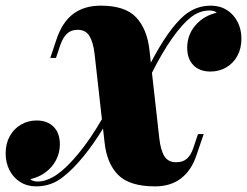

<svg xmlns="http://www.w3.org/2000/svg" viewBox="-57 -642 870 676"><path d="M793 -505.9Q793 -471.2 778.6 -445.1Q764.2 -418.9 739.3 -404.5Q714.4 -390.1 684.1 -390.1Q646 -390.1 624 -412.4Q602.1 -434.6 602.1 -474.1Q602.1 -519 630.9 -552.7Q659.7 -586.4 706.1 -597.2Q698.2 -605 680.2 -605Q644.5 -605 613.8 -580.1Q585 -557.6 549.3 -507.3Q513.7 -457 478 -385.7L503.9 -154.8Q508.8 -112.3 522 -91.6Q535.2 -70.8 563 -70.8Q587.4 -70.8 601.3 -83.5Q615.2 -96.2 623 -119.1L640.1 -169.9H660.2L633.8 -92.8Q616.7 -42 580.3 -13.9Q543.9 14.2 488.8 14.2Q399.4 14.2 359.1 -26.1Q318.8 -66.4 311 -142.1L305.7 -189.5Q272.9 -135.3 236.3 -90.6Q199.7 -45.9 165 -19Q123.5 14.2 70.8 14.2Q38.6 14.2 14.2 -1.2Q-10.3 -16.6 -23.7 -43Q-37.1 -69.3 -37.1 -102.1Q-37.1 -136.7 -22.5 -162.8Q-7.8 -189 17.1 -203.4Q42 -217.8 71.8 -217.8Q109.9 -217.8 131.8 -195.6Q153.8 -173.3 153.8 -133.8Q153.8 -104.5 140.6 -78.9Q127.4 -53.2 103.8 -35.6Q80.1 -18.1 49.8 -11.2Q58.1 -2.9 76.2 -2.9Q107.4 -2.9 144 -27.8Q176.8 -50.3 218.8 -100.8Q260.7 -151.4 301.8 -222.2L275.9 -453.1Q271 -494.1 257.6 -515.6Q244.1 -537.1 216.8 -537.1Q193.4 -537.1 179.2 -523.7Q165 -510.3 155.8 -484.9L140.1 -438H120.1L141.1 -501Q161.6 -563.5 200.4 -592.8Q239.3 -622.1 297.9 -622.1Q383.3 -622.1 422.1 -581.1Q460.9 -540 469.2 -465.8L474.1 -421.4Q535.6 -539.1 590.8 -586.9Q632.3 -622.1 685.1 -622.1Q717.3 -622.1 741.7 -606.7Q766.1 -591.3 779.5 -564.9Q793 -538.6 793 -505.9Z"/></svg>

Font: TypoPRO Playfair Display SC
Style: Italic
Weight: 900
Italic angle: -14°
Designer: Claus Eggers Sørensen
Foundry: Claus Eggers Sørensen
Version: Version 1.004;PS 001.004;hotconv 1.0.70;makeotf.lib2.5.58329